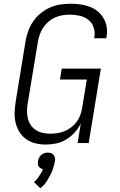

<svg xmlns="http://www.w3.org/2000/svg" viewBox="-20 -763 640 1024"><path d="M225 8Q196 8 169 1.5Q142 -5 120 -20.5Q98 -36 83.5 -59.5Q69 -83 63 -109.5Q57 -136 58 -165Q59 -194 64 -223L117 -548Q122 -575 132 -601.5Q142 -628 159 -652Q176 -676 199 -694Q222 -712 248 -723.5Q274 -735 302 -739Q330 -743 357 -743Q383 -743 409 -739.5Q435 -736 458.5 -727Q482 -718 501 -702.5Q520 -687 532.5 -665.5Q545 -644 549 -618.5Q553 -593 548 -566L547 -559H482L483 -564Q488 -591 479.5 -616.5Q471 -642 451 -657.5Q431 -673 405 -679Q379 -685 352 -685Q332 -685 312 -681.5Q292 -678 273 -669.5Q254 -661 237.5 -646.5Q221 -632 209.5 -614.5Q198 -597 191.5 -577.5Q185 -558 182 -539L128 -213Q124 -192 124 -171.5Q124 -151 128.5 -131.5Q133 -112 144 -96Q155 -80 171 -69.5Q187 -59 207.5 -54.5Q228 -50 248 -50Q267 -50 286.5 -53Q306 -56 324.5 -63.5Q343 -71 360 -84Q377 -97 389 -113.5Q401 -130 408 -149Q415 -168 418 -187L443 -339H300L309 -397H518L453 0H394L411 -105Q399 -79 378.5 -56.5Q358 -34 333 -19Q308 -4 280 2Q252 8 225 8ZM195 241 161 208Q166 204 170 200Q174 196 178 191.5Q182 187 185 182Q188 177 191 172.5Q194 168 198 161.5Q202 155 204 152V149L209 139Q206 138 202.5 137Q199 136 196.5 134Q194 132 191.5 130.5Q189 129 187 126Q185 123 184 120.5Q183 118 182.5 114.5Q182 111 182 107Q182 103 182 101L183 95Q184 91 185 87Q186 83 188 79Q190 75 192.5 71.5Q195 68 198 65Q201 62 204.5 59.5Q208 57 212 55.5Q216 54 221.5 52.5Q227 51 229 51H235Q239 51 243 51.5Q247 52 251 53Q255 54 258 56Q261 58 263.5 60.5Q266 63 268 66.5Q270 70 271.5 73.5Q273 77 273.5 82Q274 87 274 89L273 95Q272 101 271 106.5Q270 112 268.5 117.5Q267 123 265 129Q263 135 261.5 140.5Q260 146 257.5 151.5Q255 157 252.5 162.5Q250 168 247 173Q244 178 241 183.5Q238 189 234.5 195Q231 201 228 205.5Q225 210 220.5 216Q216 222 214 224Z"/></svg>

Font: Iosevka Aile Light
Style: Italic
Weight: 300
Italic angle: -9°
Designer: Belleve Invis
Foundry: Belleve Invis
Version: Version 31.1.0; ttfautohint (v1.8.4)